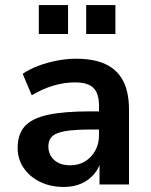

<svg xmlns="http://www.w3.org/2000/svg" viewBox="-20 -732 601 762"><path d="M233 10Q180 10 138.5 -10.5Q97 -31 73.5 -66Q50 -101 50 -145Q50 -199 78 -230.5Q106 -262 169 -276Q232 -290 338 -290H388V-218H339Q292 -218 260 -214.5Q228 -211 208.5 -203.5Q189 -196 180.5 -183Q172 -170 172 -151Q172 -118 195 -97Q218 -76 259 -76Q292 -76 317.5 -91.5Q343 -107 358 -134Q373 -161 373 -196V-311Q373 -361 351 -383Q329 -405 277 -405Q236 -405 193 -392.5Q150 -380 106 -354L70 -439Q96 -457 131.5 -470.5Q167 -484 206.5 -491.5Q246 -499 281 -499Q353 -499 399.5 -477Q446 -455 469 -410.5Q492 -366 492 -296V0H375V-104H383Q376 -69 355.5 -43.5Q335 -18 304 -4Q273 10 233 10ZM322 -597V-712H438V-597ZM134 -597V-712H250V-597Z"/></svg>

Font: NunitoSans3
Style: Bold
Weight: 700
Designer: Vernon Adams
Foundry: Vernon Adams
Version: Version 3.101;gftools[0.9.27]